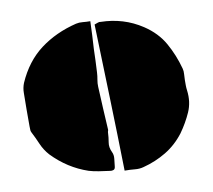

<svg xmlns="http://www.w3.org/2000/svg" viewBox="-86 -867 1112 1003"><g transform="rotate(-10 470.0 -365.0)"><path d="M310 3Q204 -33 123 -117Q97 -146 82.5 -180Q68 -214 51 -247Q47 -254 47.5 -263Q48 -272 47 -280Q47 -324 47 -368.5Q47 -413 48 -456Q48 -483 58 -508Q105 -615 187 -676.5Q269 -738 379 -765Q396 -769 415 -767Q434 -765 455 -765Q454 -726 452 -690.5Q450 -655 448 -620Q447 -589 446 -558Q445 -527 443 -495Q442 -476 438.5 -457.5Q435 -439 436 -420Q438 -364 441.5 -306.5Q445 -249 448 -191Q448 -187 446.5 -183.5Q445 -180 445 -176Q444 -150 439.5 -124.5Q435 -99 448 -72Q456 -56 453.5 -35Q451 -14 449 5Q448 18 439.5 21.5Q431 25 421 23Q393 19 364.5 15Q336 11 310 3ZM888 -376Q888 -363 888 -349Q888 -335 890 -321Q898 -259 875 -207Q852 -155 817 -106Q775 -51 718.5 -17Q662 17 596 34Q574 40 550 37.5Q526 35 496 35Q492 -160 486 -354Q480 -548 474 -744Q484 -747 492 -750.5Q500 -754 508 -752Q567 -751 622 -734.5Q677 -718 727 -685Q795 -640 831 -576Q867 -512 887 -438Q891 -424 889.5 -407.5Q888 -391 888 -376Z"/></g></svg>

Font: Palette Mosaic
Style: Regular
Weight: 400
Designer: Shibuyafont
Version: Version 1.001